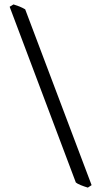

<svg xmlns="http://www.w3.org/2000/svg" viewBox="-20 -710 460 874"><path d="M94.7 -667.5 397 132.8 379.9 144Q362.3 138.7 347.2 132.6Q332 126.5 325.2 120.6L23.9 -679.2L41.5 -689.9Q53.2 -686.5 67.9 -680.7Q82.5 -674.8 94.7 -667.5Z"/></svg>

Font: Namdhinggo Medium
Style: Regular
Weight: 500
Designer: Victor Gaultney
Foundry: SIL International
Version: Version 3.001